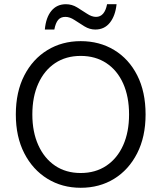

<svg xmlns="http://www.w3.org/2000/svg" viewBox="-20 -880 765 910"><path d="M362.5 10Q274.2 10 204.6 -32.9Q135 -75.8 95 -153.8Q55 -231.7 55 -337.5Q55 -444.2 95 -522.1Q135 -600 204.6 -642.5Q274.2 -685 362.5 -685Q451.7 -685 521.2 -642.9Q590.8 -600.8 630.4 -522.9Q670 -445 670 -337.5Q670 -231.7 630 -153.3Q590 -75 520.8 -32.5Q451.7 10 362.5 10ZM362.5 -60Q432.5 -60 484.2 -94.6Q535.8 -129.2 563.8 -191.7Q591.7 -254.2 591.7 -337.5Q591.7 -421.7 563.8 -484.2Q535.8 -546.7 484.2 -580.8Q432.5 -615 362.5 -615Q292.5 -615 241.2 -580.8Q190 -546.7 161.7 -484.2Q133.3 -421.7 133.3 -337.5Q133.3 -254.2 161.7 -191.7Q190 -129.2 241.2 -94.6Q292.5 -60 362.5 -60ZM192.5 -740Q197.5 -796.7 223.3 -828.3Q249.2 -860 292.5 -860Q320.8 -860 345.4 -845Q370 -830 392.5 -815Q415 -800 435 -800Q475.8 -800 487.5 -860H532.5Q526.7 -805 500.8 -772.5Q475 -740 431.7 -740Q405 -740 380.4 -755Q355.8 -770 333.3 -785Q310.8 -800 290 -800Q267.5 -800 255.4 -785.4Q243.3 -770.8 237.5 -740Z"/></svg>

Font: Funnel Sans Light Light
Style: Regular
Weight: 300
Version: Version 1.000